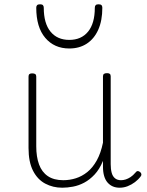

<svg xmlns="http://www.w3.org/2000/svg" viewBox="-20 -856 686 895"><path d="M270 19Q227 19 191 0Q155 -19 134 -60Q113 -101 113 -166V-499Q113 -507 117 -510.5Q121 -514 130 -514Q140 -514 144.5 -510.5Q149 -507 149 -499V-174Q149 -125 162 -89.5Q175 -54 203 -35Q231 -16 275 -16Q305 -16 333.5 -25Q362 -34 387 -54Q412 -74 431 -108Q450 -142 460 -191V-500Q460 -508 464.5 -511.5Q469 -515 479 -515Q488 -515 492 -511.5Q496 -508 496 -500V-91Q496 -68 500.5 -51Q505 -34 516 -25Q527 -16 544 -16Q555 -16 566 -19.5Q577 -23 588.5 -30.5Q600 -38 611 -51Q616 -58 621.5 -58.5Q627 -59 633 -54Q638 -50 639 -44.5Q640 -39 636 -34Q625 -19 609 -7Q593 5 575 12Q557 19 538 19Q520 19 506 13Q492 7 481.5 -5Q471 -17 465.5 -35.5Q460 -54 460 -79V-106Q444 -67 421 -42.5Q398 -18 372.5 -4.5Q347 9 320.5 14Q294 19 270 19ZM303 -630Q233 -630 191 -679.5Q149 -729 149 -820Q149 -828 153 -832Q157 -836 167 -836Q176 -836 180 -832Q184 -828 184 -820Q184 -747 215.5 -708.5Q247 -670 303 -670Q359 -670 390.5 -708.5Q422 -747 422 -820Q422 -828 426 -832Q430 -836 439 -836Q449 -836 453 -832Q457 -828 457 -820Q457 -760 438 -717.5Q419 -675 384.5 -652.5Q350 -630 303 -630Z"/></svg>

Font: Playwrite BE WAL Thin
Style: Regular
Weight: 250
Version: Version 1.002